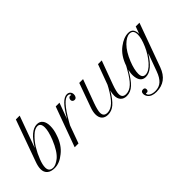

<svg xmlns="http://www.w3.org/2000/svg" viewBox="-70 -998 1635 1635"><g transform="rotate(-45 747.0 -181.0)"><path d="M123.3 -521.7H169.2L65 -235.8Q143.3 -366.7 220.8 -366.7Q255 -366.7 273.3 -342.5Q291.7 -318.3 291.7 -275Q291.7 -229.2 275 -183.3Q246.7 -92.5 182.5 -42.5Q124.2 5.8 65 5.8Q20.8 5.8 -3.3 -15Q-27.5 -35.8 -27.5 -73.3Q-27.5 -105 -11.7 -147.5ZM250 -298.3Q250 -351.7 211.7 -351.7Q180 -351.7 143.3 -316.7Q106.7 -282.5 77.5 -235.8Q48.3 -187.5 29.2 -137.5Q10 -89.2 10 -55.8Q10 -5.8 60 -5.8Q88.3 -5.8 130.8 -38.3Q179.2 -77.5 220.8 -180Q250 -255 250 -298.3Z M601.7 -335Q604.2 -335 604.2 -339.2Q604.2 -345 596.7 -349.6Q589.2 -354.2 579.2 -354.2Q552.5 -354.2 517.5 -316.7Q477.5 -273.3 428.3 -185.8L413.3 -158.3L355.8 0H310L441.7 -360H486.7L433.3 -215Q480.8 -296.7 515.8 -331.7Q550.8 -366.7 580.8 -366.7Q600.8 -366.7 612.5 -354.6Q624.2 -342.5 624.2 -323.3Q624.2 -306.7 616.2 -295.8Q608.3 -285 595 -285Q584.2 -285 576.7 -291.7Q569.2 -298.3 569.2 -309.2Q569.2 -320 575.8 -328.8Q582.5 -337.5 591.7 -337.5L595 -336.7H598.3Q600 -335 601.7 -335Z M632.5 -73.3Q632.5 -105 648.3 -147.5L725 -360H770.8L692.5 -147.5Q670 -84.2 670 -55.8Q670 -10 715.8 -10Q755 -10 791.2 -43.8Q827.5 -77.5 870 -152.5L884.2 -179.2L950.8 -360H995.8L917.5 -147.5Q895 -85 895 -55.8Q895 -10 940.8 -10Q980.8 -10 1016.7 -43.3Q1052.5 -76.7 1095 -152.5L1110.8 -180.8L1118.3 -174.2L1102.5 -146.7Q1053.3 -61.7 1018.3 -30Q980 5.8 933.3 5.8Q898.3 5.8 878.3 -15.4Q858.3 -36.7 858.3 -73.3Q858.3 -103.3 866.7 -127.5Q824.2 -55.8 787.9 -25Q751.7 5.8 708.3 5.8Q671.7 5.8 652.1 -15Q632.5 -35.8 632.5 -73.3Z M1306.7 34.2Q1260.8 160 1136.7 160Q1079.2 160 1055.8 127.5Q1043.3 110 1043.3 91.7Q1043.3 62.5 1070 62.5Q1092.5 62.5 1092.5 84.2Q1092.5 93.3 1087.5 99.6Q1082.5 105.8 1074.2 105.8Q1072.5 105.8 1069.2 105L1065 104.2Q1062.5 104.2 1062.5 108.3Q1062.5 125 1083.3 136.2Q1104.2 147.5 1135 147.5Q1180 147.5 1210 120.8Q1240 94.2 1260.8 36.7L1319.2 -123.3Q1240 5.8 1163.3 5.8Q1111.7 5.8 1097.5 -47.9Q1083.3 -101.7 1110 -178.3Q1141.7 -273.3 1206.7 -321.7Q1265.8 -366.7 1320 -366.7Q1380.8 -366.7 1380.8 -294.2L1405 -360H1450ZM1135 -60Q1135 -10 1174.2 -10Q1215 -10 1262.5 -62.5Q1310.8 -118.3 1339.2 -185Q1369.2 -253.3 1369.2 -299.2Q1369.2 -354.2 1324.2 -354.2Q1286.7 -354.2 1241.7 -309.2Q1197.5 -265 1163.3 -180.8Q1135 -109.2 1135 -60Z"/></g></svg>

Font: Sirivennela
Style: Regular
Weight: 400
Designer: Appaji Ambarisha Darbha
Foundry: Appaji Ambarisha Darbha
Version: Version 1.00; ttfautohint (v1.8.4.7-5d5b)